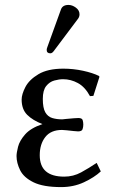

<svg xmlns="http://www.w3.org/2000/svg" viewBox="-20 -741 465 771"><path d="M233.4 -422.9Q217.3 -422.9 198.2 -417.7Q179.2 -412.6 165.5 -395.5Q151.9 -378.4 151.9 -343.8Q151.9 -307.6 161.9 -290Q171.9 -272.5 189.7 -267.1Q207.5 -261.7 230 -261.7Q231 -261.7 245.8 -263.4Q260.7 -265.1 276.6 -266.1Q292.5 -267.1 294.4 -267.1Q309.6 -267.1 312 -258.5Q314.5 -250 314.5 -240.7Q314.5 -231 311.5 -222.2Q308.6 -213.4 293.5 -213.4Q289.6 -213.4 275.6 -214.8Q261.7 -216.3 248 -217.8Q234.4 -219.2 229 -219.2Q184.1 -219.2 161.9 -190.7Q139.6 -162.1 139.6 -117.7Q139.6 -31.7 237.8 -31.7Q274.4 -31.7 305.7 -48.8Q336.9 -65.9 368.2 -86.9L384.8 -52.7Q358.4 -28.3 316.9 -9Q275.4 10.3 225.6 10.3Q153.8 10.3 114.5 -9Q75.2 -28.3 60.8 -57.6Q46.4 -86.9 46.4 -114.3Q46.4 -127.4 52.5 -151.6Q58.6 -175.8 80.8 -201.2Q103 -226.6 150.4 -242.7Q111.3 -257.8 89.1 -280Q66.9 -302.2 66.9 -341.3Q66.9 -362.3 82 -391.6Q97.2 -420.9 134.5 -443.1Q171.9 -465.3 234.4 -465.3Q274.4 -465.3 313.7 -456.8Q353 -448.2 377.4 -436L379.4 -432.6L355 -356L341.3 -355Q321.3 -392.1 292.7 -407.5Q264.2 -422.9 233.4 -422.9ZM254.9 -721.2Q270 -721.2 284.7 -710.4Q299.3 -699.7 299.3 -683.6Q299.3 -672.9 292.5 -664.6L195.3 -535.2Q189 -526.9 182.1 -526.9Q167.5 -526.9 167.5 -540.5Q167.5 -544.9 169.9 -551.3L224.6 -702.6Q231 -721.2 254.9 -721.2Z"/></svg>

Font: Kurinto Seri
Style: Regular
Weight: 400
Designer: Kurinto was developed by Clint Goss from a range of fonts that are compatible with the SIL Open Font License Version 1.1
Foundry: Clinton F. Goss
Version: Version 2.196; July 25, 2020